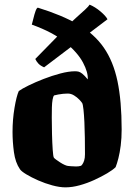

<svg xmlns="http://www.w3.org/2000/svg" viewBox="-20 -807 578 827"><path d="M262 0Q237 0 205.5 -8.5Q174 -17 144.5 -30Q115 -43 93.5 -56Q72 -69 66 -78Q46 -107 40 -151.5Q34 -196 34 -239Q34 -292 42.5 -342.5Q51 -393 61 -415Q75 -425 103.5 -439Q132 -453 168 -467Q204 -481 240 -490.5Q276 -500 303 -500Q311 -500 318 -498.5Q325 -497 334.5 -489.5Q344 -482 358 -465Q360 -495 337.5 -537.5Q315 -580 262 -624Q209 -668 117 -701Q120 -711 124 -728Q128 -745 133 -759Q138 -773 143 -774Q247 -742 316.5 -701.5Q386 -661 427 -602Q468 -543 486 -457.5Q504 -372 504 -249Q504 -212 500 -180.5Q496 -149 490 -125.5Q484 -102 478 -87Q466 -75 441.5 -60.5Q417 -46 386.5 -32Q356 -18 323.5 -9Q291 0 262 0ZM275 -92Q277 -92 286.5 -91Q296 -90 308 -90Q320 -90 329 -93Q331 -94 335 -99.5Q339 -105 342.5 -115.5Q346 -126 346 -143Q346 -176 345.5 -212.5Q345 -249 343.5 -281Q342 -313 339.5 -335.5Q337 -358 334 -363Q331 -368 321.5 -378Q312 -388 299 -396Q286 -404 272 -404Q263 -404 252 -403Q241 -402 231 -400Q221 -398 213 -396Q209 -392 206.5 -378Q204 -364 203.5 -344.5Q203 -325 203 -301Q203 -268 204 -229.5Q205 -191 207 -162Q209 -133 212 -128Q214 -125 221.5 -119.5Q229 -114 239 -107.5Q249 -101 259 -96.5Q269 -92 275 -92ZM170 -517Q154 -524 145.5 -533Q137 -542 132 -553L269 -693Q290 -715 311 -733.5Q332 -752 347 -766Q362 -780 366 -787Q390 -777 413 -757.5Q436 -738 443 -724Z"/></svg>

Font: Texturina Medium 12pt Black
Style: Regular
Weight: 900
Version: Version 1.002